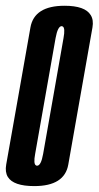

<svg xmlns="http://www.w3.org/2000/svg" viewBox="-47 -626 335 650"><path d="M69 4Q-1.5 4 -20.5 -27Q-30.5 -43.5 -26 -69Q-13 -142 15 -300.5Q43 -459.5 56 -533Q69 -606.5 171.5 -606.5Q241 -606.5 260 -575Q270.5 -558.5 266 -533Q253 -459.5 225 -300.5Q197 -142 184.2 -69Q171.5 4 69 4ZM78.5 -65Q92 -65 99 -104.8Q106 -144.5 133.5 -300.5Q161 -457 168 -497Q174.5 -532 165 -536.5Q163.5 -537.5 162 -537.5Q148.5 -537.5 141.2 -497.2Q134 -457 106.5 -300.5Q79 -144.5 72 -105Q65.5 -70.5 75 -66Q76.5 -65 78.5 -65Z"/></svg>

Font: Anybody UltraCondensed Medium
Style: Italic
Weight: 500
Width: 1
Italic angle: -10°
Designer: Tyler Finck
Foundry: Etcetera Type Company
Version: Version 1.010; ttfautohint (v1.8.3) -l 8 -r 50 -G 200 -x 14 